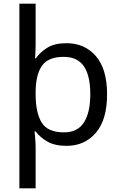

<svg xmlns="http://www.w3.org/2000/svg" viewBox="-20 -780 655 1040"><path d="M560 -269Q560 -132 499.5 -61Q439 10 340 10Q277 10 237 -13Q197 -36 173 -68H167Q168 -61 169.5 -45Q171 -29 172 -12Q173 5 173 16V240H85V-760H173V-536Q173 -522 172 -499.5Q171 -477 170 -464H174Q198 -498 237 -522Q276 -546 340 -546Q439 -546 499.5 -476Q560 -406 560 -269ZM469 -270Q469 -371 434 -421.5Q399 -472 325 -472Q243 -472 209 -426Q175 -380 173 -288V-269Q173 -170 205.5 -116.5Q238 -63 326 -63Q400 -63 434.5 -116.5Q469 -170 469 -270Z"/></svg>

Font: Noto Sans Mende Kikakui
Style: Regular
Weight: 400
Designer: Monotype Design Team
Foundry: Monotype Imaging Inc.
Version: Version 2.003; ttfautohint (v1.8.4.7-5d5b)